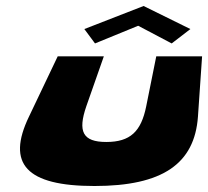

<svg xmlns="http://www.w3.org/2000/svg" viewBox="-20 -604 696 641"><path d="M459.4 -584 615.6 -507 553.2 -459 441.3 -518 297.2 -459 261.6 -507ZM76.9 -215C0.7 -57 67.4 17 295.4 17C522.4 17 629.7 -57 640.9 -215L654.7 -416H501.7L468.1 -249C451.2 -165 414.9 -130 334.9 -130C255.9 -130 239.2 -165 268.1 -249L326.7 -416H172.7Z"/></svg>

Font: Hussar Milosc
Style: Obl
Weight: 700
Foundry: Cannot Into Space Fonts
Version: Version 1.02